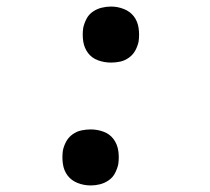

<svg xmlns="http://www.w3.org/2000/svg" viewBox="-20 -558 640 586"><path d="M319 -367Q298 -367 279 -374Q260 -381 248.5 -396.5Q237 -412 234 -432Q231 -452 234 -473Q237 -487 244 -500.5Q251 -514 263.5 -522.5Q276 -531 290.5 -534.5Q305 -538 319 -538Q339 -538 358 -530.5Q377 -523 388.5 -508Q400 -493 403 -472.5Q406 -452 403 -431Q400 -417 393 -404Q386 -391 373.5 -382Q361 -373 347 -370Q333 -367 319 -367ZM257 8Q236 8 217 0.5Q198 -7 186.5 -22Q175 -37 172 -57.5Q169 -78 172 -99Q175 -113 182 -126Q189 -139 201.5 -148Q214 -157 228.5 -160Q243 -163 257 -163Q277 -163 296 -156Q315 -149 326.5 -133.5Q338 -118 341 -98Q344 -78 341 -57Q338 -43 331 -29.5Q324 -16 311.5 -7.5Q299 1 285 4.5Q271 8 257 8Z"/></svg>

Font: Iosevka Slab MdExObl
Style: Regular
Weight: 500
Width: 7
Italic angle: -9°
Monospace: yes
Designer: Belleve Invis
Foundry: Belleve Invis
Version: Version 11.1.1; ttfautohint (v1.8.3)